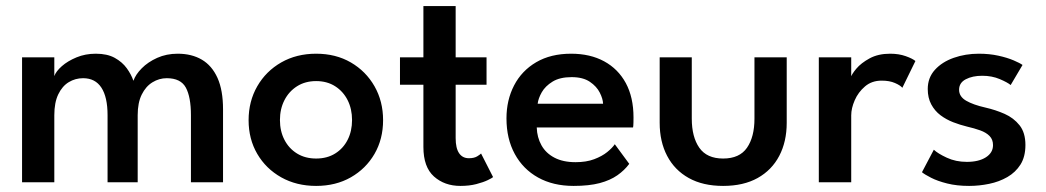

<svg xmlns="http://www.w3.org/2000/svg" viewBox="-20 -599 3436 631"><path d="M564 -422.5Q610 -422.5 643.2 -403Q676.5 -383.5 694.8 -343Q713 -302.5 713 -239.5V0H607.5V-220.5Q607.5 -280 590.8 -311Q574 -342 528 -342Q503 -342 481 -328.5Q459 -315 445.8 -288.2Q432.5 -261.5 432.5 -220.5V0H333.5V-220.5Q333.5 -280 313.2 -311Q293 -342 253 -342Q227.5 -342 206 -329Q184.5 -316 171.5 -289Q158.5 -262 158.5 -220.5V0H52.5V-410.5H158.5V-349Q164 -364.5 183.2 -381.5Q202.5 -398.5 231.5 -410.5Q260.5 -422.5 295 -422.5Q332.5 -422.5 357.2 -408.8Q382 -395 396.8 -374.5Q411.5 -354 418.5 -333.5Q425.5 -354 445.8 -374.5Q466 -395 496.5 -408.8Q527 -422.5 564 -422.5Z M1019 12Q954.5 12 904.2 -16.2Q854 -44.5 825.5 -93.2Q797 -142 797 -204Q797 -266 825.5 -315.5Q854 -365 904.2 -393.8Q954.5 -422.5 1019 -422.5Q1083.5 -422.5 1133 -393.8Q1182.5 -365 1210.8 -315.5Q1239 -266 1239 -204Q1239 -142 1210.8 -93.2Q1182.5 -44.5 1133 -16.2Q1083.5 12 1019 12ZM1019 -78Q1055 -78 1081.5 -94.5Q1108 -111 1122.5 -139.5Q1137 -168 1137 -204.5Q1137 -241 1122.5 -269.8Q1108 -298.5 1081.5 -315.5Q1055 -332.5 1019 -332.5Q983 -332.5 956.2 -315.5Q929.5 -298.5 914.8 -269.8Q900 -241 900 -204.5Q900 -168 914.8 -139.5Q929.5 -111 956.2 -94.5Q983 -78 1019 -78Z M1294.5 -410.5H1371.5V-579H1477.5V-410.5H1579V-320.5H1477.5V-145Q1477.5 -112 1488.8 -95.5Q1500 -79 1521 -79Q1538.5 -79 1548.8 -85.5Q1559 -92 1561 -94.5L1600.5 -17Q1597.5 -14 1583 -7Q1568.5 0 1545.5 6Q1522.5 12 1493 12Q1441 12 1406.2 -19Q1371.5 -50 1371.5 -116V-320.5H1294.5Z M1744 -180Q1745 -147.5 1759.5 -121.5Q1774 -95.5 1802.2 -80.8Q1830.5 -66 1871.5 -66Q1907 -66 1932.8 -75.8Q1958.5 -85.5 1975.5 -99.2Q1992.5 -113 2000.5 -125L2048 -60.5Q2032.5 -39.5 2009 -23Q1985.5 -6.5 1950.8 2.8Q1916 12 1865 12Q1798 12 1748.5 -15.5Q1699 -43 1671.8 -93Q1644.5 -143 1644.5 -210Q1644.5 -270 1669.5 -318.2Q1694.5 -366.5 1742.2 -394.5Q1790 -422.5 1857 -422.5Q1919.5 -422.5 1965.5 -397.5Q2011.5 -372.5 2036.8 -325.8Q2062 -279 2062 -213Q2062 -209 2061.8 -196.5Q2061.5 -184 2060.5 -180ZM1962 -258Q1961.5 -274 1951.2 -294.5Q1941 -315 1918.5 -330.2Q1896 -345.5 1858.5 -345.5Q1820 -345.5 1796 -330.8Q1772 -316 1760.5 -295.8Q1749 -275.5 1747 -258Z M2253.5 -209Q2253.5 -149 2278.2 -113.5Q2303 -78 2356.5 -78Q2410.5 -78 2435 -113.5Q2459.5 -149 2459.5 -209V-410.5H2565.5V-195.5Q2565.5 -133.5 2541 -86.8Q2516.5 -40 2470 -14Q2423.5 12 2356.5 12Q2290 12 2243.5 -14Q2197 -40 2172.5 -86.8Q2148 -133.5 2148 -195.5V-410.5H2253.5Z M2777.5 0H2671V-410.5H2777.5V-342H2775Q2778.5 -354.5 2794.2 -373.2Q2810 -392 2838 -407.2Q2866 -422.5 2905.5 -422.5Q2934 -422.5 2956.5 -414.5Q2979 -406.5 2988.5 -398.5L2945.5 -310.5Q2939 -318.5 2921.2 -326.2Q2903.5 -334 2877.5 -334Q2845 -334 2822.8 -315Q2800.5 -296 2789 -269.5Q2777.5 -243 2777.5 -220Z M3197 -422.5Q3231.5 -422.5 3261 -416Q3290.5 -409.5 3311.5 -400.5Q3332.5 -391.5 3340.5 -385.5L3301.5 -319.5Q3291.5 -328 3265.8 -339Q3240 -350 3208 -350Q3176 -350 3154 -338.5Q3132 -327 3132 -304Q3132 -281.5 3155.2 -268Q3178.5 -254.5 3218.5 -245.5Q3251.5 -238 3281.5 -224.8Q3311.5 -211.5 3330.8 -187.2Q3350 -163 3350 -122.5Q3350 -84 3333.8 -58.2Q3317.5 -32.5 3290.5 -17Q3263.5 -1.5 3230.8 5.2Q3198 12 3165 12Q3124.5 12 3092.8 4Q3061 -4 3040 -14.8Q3019 -25.5 3010 -33L3049 -107Q3062 -94.5 3091.5 -80.8Q3121 -67 3157.5 -67Q3196.5 -67 3220 -82Q3243.5 -97 3243.5 -122Q3243.5 -140.5 3232.2 -152Q3221 -163.5 3201.5 -170.5Q3182 -177.5 3158 -183Q3135.5 -188.5 3112.8 -197.2Q3090 -206 3071 -220.2Q3052 -234.5 3040.5 -256Q3029 -277.5 3029 -306.5Q3029 -343.5 3052.5 -369.5Q3076 -395.5 3114.5 -409Q3153 -422.5 3197 -422.5Z"/></svg>

Font: League Spartan Thin Medium
Style: Regular
Weight: 500
Version: Version 2.002